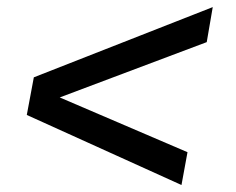

<svg xmlns="http://www.w3.org/2000/svg" viewBox="-20 -530 670 546"><path d="M496.1 -3.9 56.2 -203.1 76.2 -310.1 585 -509.8 567.9 -410.2 149.9 -252.9 513.2 -97.2Z"/></svg>

Font: Archivo Medium
Style: Italic
Weight: 500
Italic angle: -10°
Designer: Hector Gatti
Foundry: Omnibus-Type
Version: Version 2.001